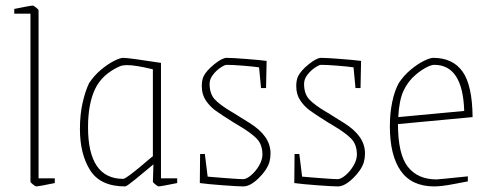

<svg xmlns="http://www.w3.org/2000/svg" viewBox="-20 -657 1745 687"><path d="M89 -7V-608H31V-625Q89 -637 98 -637Q100 -637 109 -630Q118 -623 118 -620V-19H176V-2Q118 10 109 10Q107 10 98 3Q89 -4 89 -7Z M266 -195Q266 -247 275.5 -289Q285 -331 299 -360Q317 -387 341.5 -407.5Q366 -428 388 -439Q410 -450 421 -450Q440 -450 556 -432V-19H614V-2Q555 10 547 10Q545 10 536 3Q527 -4 527 -7L529 -69L499 -44Q491 -37 462 -13.5Q433 10 428 10Q339 10 302.5 -48Q266 -106 266 -195ZM511 -85Q509 -84 527 -98V-409Q465 -424 436 -424Q417 -424 407 -419Q345 -391 320 -338Q295 -285 295 -202Q295 -17 421 -17Q432 -17 511 -85Z M695 -2 696 -106H713L723 -25L771 -21Q785 -20 811.5 -18Q838 -16 850 -16Q862 -16 878.5 -30Q895 -44 907 -64.5Q919 -85 919 -104Q919 -140 898.5 -161Q878 -182 834 -208L814 -220Q771 -247 751 -261.5Q731 -276 716.5 -297.5Q702 -319 702 -349Q702 -369 708 -383Q718 -404 746.5 -427Q775 -450 791 -450Q810 -450 861.5 -446Q913 -442 934 -439L932 -342H914L907 -416Q887 -419 849.5 -422Q812 -425 791 -425Q784 -425 769 -415Q754 -405 742 -389.5Q730 -374 730 -357Q730 -322 748 -302Q766 -282 810 -256Q816 -253 828 -245Q836 -240 873 -217Q910 -194 929 -167Q948 -140 948 -108Q948 -92 944 -77Q935 -48 905 -19Q875 10 851 10Q833 10 778.5 6Q724 2 695 -2Z M1033 -2 1034 -106H1051L1061 -25L1109 -21Q1123 -20 1149.5 -18Q1176 -16 1188 -16Q1200 -16 1216.5 -30Q1233 -44 1245 -64.5Q1257 -85 1257 -104Q1257 -140 1236.5 -161Q1216 -182 1172 -208L1152 -220Q1109 -247 1089 -261.5Q1069 -276 1054.5 -297.5Q1040 -319 1040 -349Q1040 -369 1046 -383Q1056 -404 1084.5 -427Q1113 -450 1129 -450Q1148 -450 1199.5 -446Q1251 -442 1272 -439L1270 -342H1252L1245 -416Q1225 -419 1187.5 -422Q1150 -425 1129 -425Q1122 -425 1107 -415Q1092 -405 1080 -389.5Q1068 -374 1068 -357Q1068 -322 1086 -302Q1104 -282 1148 -256Q1154 -253 1166 -245Q1174 -240 1211 -217Q1248 -194 1267 -167Q1286 -140 1286 -108Q1286 -92 1282 -77Q1273 -48 1243 -19Q1213 10 1189 10Q1171 10 1116.5 6Q1062 2 1033 -2Z M1375 -205Q1375 -252 1383.5 -292.5Q1392 -333 1407 -360Q1425 -387 1449.5 -407.5Q1474 -428 1496.5 -439Q1519 -450 1530 -450Q1600 -450 1635 -401Q1670 -352 1671 -238L1404 -213Q1404 -105 1439.5 -60Q1475 -15 1542 -15Q1548 -15 1654 -26V-8Q1648 -7 1604 1.5Q1560 10 1534 10Q1453 10 1414 -45.5Q1375 -101 1375 -205ZM1641 -260Q1636 -425 1534 -425Q1523 -425 1505 -415.5Q1487 -406 1469 -391Q1440 -367 1424 -332.5Q1408 -298 1405 -238Z"/></svg>

Font: Grenze Thin
Style: Regular
Weight: 250
Designer: Renata Polastri
Foundry: Omnibus-Type
Version: Version 1.002; ttfautohint (v1.8)